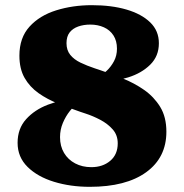

<svg xmlns="http://www.w3.org/2000/svg" viewBox="-20 -712 711 742"><path d="M327 10Q252 10 188.5 -9.5Q125 -29 86.5 -67Q48 -105 48 -160Q48 -215 81 -251.5Q114 -288 165.5 -307.5Q217 -327 272 -330L281 -312Q266 -303 250 -283Q234 -263 223 -237Q212 -211 212 -182Q212 -147 227.5 -121Q243 -95 270.5 -80.5Q298 -66 333 -66Q377 -66 406 -90.5Q435 -115 435 -158Q435 -190 415.5 -212Q396 -234 367.5 -249Q339 -264 311 -273L290 -280Q247 -295 205 -311.5Q163 -328 129 -352Q95 -376 75 -411Q55 -446 55 -497Q55 -566 94 -609Q133 -652 197 -672Q261 -692 335 -692Q411 -692 469 -675Q527 -658 560.5 -625.5Q594 -593 594 -545Q594 -495 560.5 -462Q527 -429 475.5 -413Q424 -397 369 -395L361 -413Q376 -423 392.5 -438.5Q409 -454 420.5 -475.5Q432 -497 432 -524Q432 -554 418.5 -575Q405 -596 381.5 -606.5Q358 -617 329 -617Q303 -617 282 -609.5Q261 -602 249 -586.5Q237 -571 237 -545Q237 -518 251.5 -500Q266 -482 291 -470Q316 -458 346 -448L367 -441Q409 -427 454 -409Q499 -391 537 -364.5Q575 -338 599 -299Q623 -260 623 -203Q623 -103 545 -46.5Q467 10 327 10Z"/></svg>

Font: Montagu Slab
Style: Bold
Weight: 700
Designer: Florian Karsten
Foundry: Florian Karsten
Version: Version 1.000